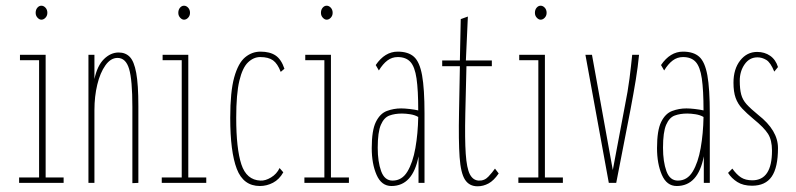

<svg xmlns="http://www.w3.org/2000/svg" viewBox="-20 -641 2790 673"><path d="M47 0V-19H117V-430H50V-449H140V-19H203V0ZM125 -572Q118 -572 111.5 -579Q105 -586 105 -596Q105 -607 111 -614Q117 -621 125 -621Q133 -621 139.5 -614Q146 -607 146 -596Q146 -586 139.5 -579Q133 -572 125 -572Z M290 0V-449H311V-364Q321 -411 344.5 -434Q368 -457 396 -457Q420 -457 435 -441.5Q450 -426 457.5 -385.5Q465 -345 465 -269V0L444 1V-266Q444 -361 432.5 -399.5Q421 -438 392 -438Q368 -438 349.5 -412Q331 -386 321 -344.5Q311 -303 311 -255V0Z M547 0V-19H617V-430H550V-449H640V-19H703V0ZM625 -572Q618 -572 611.5 -579Q605 -586 605 -596Q605 -607 611 -614Q617 -621 625 -621Q633 -621 639.5 -614Q646 -607 646 -596Q646 -586 639.5 -579Q633 -572 625 -572Z M891 11Q833 11 810 -49Q787 -109 787 -228Q787 -320 801 -370Q815 -420 839 -440Q863 -460 893 -460Q926 -460 946 -446.5Q966 -433 977 -400L964 -389Q953 -418 937 -429.5Q921 -441 892 -441Q869 -441 849.5 -422.5Q830 -404 819 -358Q808 -312 808 -228Q808 -120 826 -65Q844 -10 893 -8Q910 -7 930 -19Q950 -31 960 -52L973 -37Q959 -12 937 -0.5Q915 11 891 11Z M1047 0V-19H1117V-430H1050V-449H1140V-19H1203V0ZM1125 -572Q1118 -572 1111.5 -579Q1105 -586 1105 -596Q1105 -607 1111 -614Q1117 -621 1125 -621Q1133 -621 1139.5 -614Q1146 -607 1146 -596Q1146 -586 1139.5 -579Q1133 -572 1125 -572Z M1352 11Q1317 11 1300 -28Q1283 -67 1283 -122Q1283 -184 1297.5 -213.5Q1312 -243 1336 -252Q1360 -261 1386 -261Q1398 -261 1415.5 -259Q1433 -257 1446 -254Q1446 -325 1440 -366Q1434 -407 1418.5 -424Q1403 -441 1374 -441Q1354 -441 1338 -429Q1322 -417 1308 -394L1297 -413Q1329 -460 1374 -460Q1411 -460 1431 -442Q1451 -424 1459.5 -377Q1468 -330 1468 -243V0H1447V-93Q1427 11 1352 11ZM1304 -123Q1304 -74 1316 -41Q1328 -8 1356 -8Q1389 -8 1408 -39.5Q1427 -71 1436 -122Q1445 -173 1446 -231Q1434 -238 1418 -240.5Q1402 -243 1389 -243Q1364 -243 1345 -236Q1326 -229 1315 -203.5Q1304 -178 1304 -123Z M1654 12Q1625 12 1610 -11Q1595 -34 1591 -90.5Q1587 -147 1589 -248L1592 -409H1530V-429H1592L1595 -574L1620 -583L1613 -429H1704V-409H1615L1611 -243Q1609 -153 1612.5 -102Q1616 -51 1627 -30Q1638 -9 1658 -8Q1678 -7 1692 -22Q1706 -37 1715 -50L1728 -33Q1711 -8 1692.5 2Q1674 12 1654 12Z M1797 0V-19H1867V-430H1800V-449H1890V-19H1953V0ZM1875 -572Q1868 -572 1861.5 -579Q1855 -586 1855 -596Q1855 -607 1861 -614Q1867 -621 1875 -621Q1883 -621 1889.5 -614Q1896 -607 1896 -596Q1896 -586 1889.5 -579Q1883 -572 1875 -572Z M2114 0 2032 -449H2055L2128 -45L2170 -268Q2181 -322 2186.5 -365.5Q2192 -409 2196 -449H2220Q2216 -407 2208.5 -361Q2201 -315 2190 -257L2140 0Z M2352 11Q2317 11 2300 -28Q2283 -67 2283 -122Q2283 -184 2297.5 -213.5Q2312 -243 2336 -252Q2360 -261 2386 -261Q2398 -261 2415.5 -259Q2433 -257 2446 -254Q2446 -325 2440 -366Q2434 -407 2418.5 -424Q2403 -441 2374 -441Q2354 -441 2338 -429Q2322 -417 2308 -394L2297 -413Q2329 -460 2374 -460Q2411 -460 2431 -442Q2451 -424 2459.5 -377Q2468 -330 2468 -243V0H2447V-93Q2427 11 2352 11ZM2304 -123Q2304 -74 2316 -41Q2328 -8 2356 -8Q2389 -8 2408 -39.5Q2427 -71 2436 -122Q2445 -173 2446 -231Q2434 -238 2418 -240.5Q2402 -243 2389 -243Q2364 -243 2345 -236Q2326 -229 2315 -203.5Q2304 -178 2304 -123Z M2616 10Q2585 10 2564.5 -3Q2544 -16 2532 -35L2547 -50Q2562 -29 2577.5 -19Q2593 -9 2617 -9Q2686 -9 2686 -113Q2686 -150 2672 -172Q2658 -194 2621 -224Q2597 -244 2581.5 -260.5Q2566 -277 2558.5 -298Q2551 -319 2551 -351Q2551 -399 2574.5 -429Q2598 -459 2634 -459Q2660 -459 2679.5 -445.5Q2699 -432 2707 -406L2694 -390Q2681 -422 2666 -431Q2651 -440 2635 -440Q2607 -440 2590 -415.5Q2573 -391 2573 -358Q2573 -329 2578 -310Q2583 -291 2597 -275.5Q2611 -260 2638 -238Q2707 -184 2707 -122Q2707 -54 2685 -22Q2663 10 2616 10Z"/></svg>

Font: Inconsolata UltraCondensed ExtraLight
Style: Regular
Weight: 200
Width: 1
Monospace: yes
Designer: Raph Levien, Cyreal, Brenton Simpson
Foundry: Raph Levien, Cyreal, Google
Version: Version 3.100; ttfautohint (v1.8.4.7-5d5b)